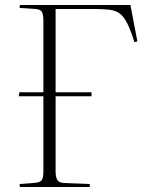

<svg xmlns="http://www.w3.org/2000/svg" viewBox="-20 -750 588 770"><path d="M59 0V-12L123 -17Q142 -19 148 -28.5Q154 -38 154 -63V-364H55L58 -380H154V-666Q154 -693 147.5 -703Q141 -713 121 -714L59 -718V-730H503L531 -584L519 -581Q504 -629 490.5 -656Q477 -683 460.5 -695.5Q444 -708 418.5 -711Q393 -714 354 -714H203V-380H347V-364H203V-63Q203 -38 210.5 -27.5Q218 -17 238 -16L340 -12V0Z"/></svg>

Font: Display Extralight
Style: Regular
Weight: 200
Designer: Latin by Veronika Burian and Jose Scaglione. Greek by Irene Vlachou. Cyrillic by Vera Evstafieva.
Foundry: TypeTogether
Version: Version 3.002